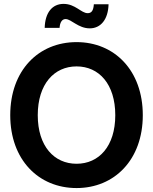

<svg xmlns="http://www.w3.org/2000/svg" viewBox="-20 -956 788 988"><path d="M374 11.7C568.8 11.7 714.8 -133.8 714.8 -363.3C714.8 -593.8 568.8 -739.3 374 -739.3C178.2 -739.3 32.7 -593.8 32.7 -363.3C32.7 -134.3 178.2 11.7 374 11.7ZM374 -113.3C258.8 -113.3 174.3 -203.6 174.3 -363.3C174.3 -523.4 258.8 -614.3 374 -614.3C489.3 -614.3 573.2 -523.4 573.2 -363.3C573.2 -203.6 489.3 -113.3 374 -113.3ZM441.9 -810.1C497.6 -810.1 536.6 -855 538.6 -934.1H462.9C460.9 -903.3 452.1 -888.2 431.2 -888.2C397.9 -888.2 367.7 -936 307.1 -936C248.5 -936 211.9 -890.6 210 -812.5H286.6C288.1 -838.4 297.9 -857.9 317.4 -857.9C347.2 -857.9 382.3 -810.1 441.9 -810.1Z"/></svg>

Font: Raveo Display Display SemiBold
Style: Regular
Weight: 600
Designer: Jakub Foglar, Rasmus Andersson (Inter)
Foundry: Jakubfoglar.com
Version: Version 1.100;Glyphs 3.2.3 (3260)